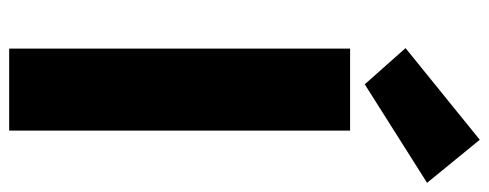

<svg xmlns="http://www.w3.org/2000/svg" viewBox="-344 -723 1067 419"><g transform="rotate(90 189.5 -513.5)"><path d="M86 0H265V-744H86ZM164 -776 379 -912 285 -1027 85 -865Z"/></g></svg>

Font: Noto Sans T Chinese Black
Style: Bold
Weight: 900
Designer: Ryoko NISHIZUKA (kana & ideographs); Paul D. Hunt (Latin, Greek & Cyrillic); Wenlong ZHANG (bopomofo); Sandoll Communica
Foundry: Adobe Systems Incorporated
Version: Version 1.000;PS 1;hotconv 1.0.78;makeotf.lib2.5.61930